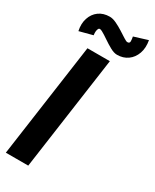

<svg xmlns="http://www.w3.org/2000/svg" viewBox="-229 -965 827 1024"><g transform="rotate(30 184.5 -453.0)"><path d="M4.5 0 103 -700H241L142.5 0ZM256.5 -748.5Q237.5 -748.5 213.5 -761.8Q189.5 -775 166 -791.2Q142.5 -807.5 125 -817Q107.5 -826.5 102 -819Q93 -805.5 97 -776.5L15.5 -755Q6.5 -797 17.8 -831.2Q29 -865.5 56.2 -885.5Q83.5 -905.5 123 -905.5Q141 -905.5 163.8 -894.8Q186.5 -884 208.5 -870Q230.5 -856 247.2 -845.2Q264 -834.5 270.5 -834.5Q285 -834.5 284.8 -848Q284.5 -861.5 281.5 -875.5L365.5 -901.5Q373.5 -857 361.2 -822.5Q349 -788 321.5 -768.2Q294 -748.5 256.5 -748.5Z"/></g></svg>

Font: Urbanist ExtraBold
Style: Italic
Weight: 800
Italic angle: -8°
Designer: Corey Hu
Foundry: Corey Hu
Version: Version 1.321; ttfautohint (v1.8.4.7-5d5b)